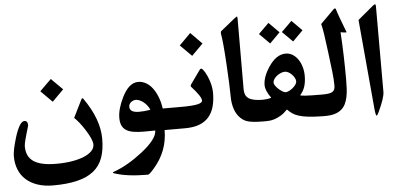

<svg xmlns="http://www.w3.org/2000/svg" viewBox="-60 -843 2608 1240"><g transform="rotate(-5 1244.0 -223.0)"><path d="M578.6 -3.9Q578.6 68.4 559.6 120.1Q540.5 171.9 499 204.6Q457.5 237.3 392.8 252.9Q328.1 268.6 236.3 268.6Q180.7 268.6 136.5 253.7Q92.3 238.8 62 211.7Q31.7 184.6 15.9 145.8Q0 106.9 0 59.1Q0 19.5 26.4 -66.4Q57.1 -162.1 87.4 -162.1Q109.4 -162.1 109.4 -132.3Q109.4 -130.9 106.9 -122.3Q104.5 -113.8 100.8 -101.3Q97.2 -88.9 92.8 -74Q88.4 -59.1 84.7 -44.9Q81.1 -30.8 78.6 -18.6Q76.2 -6.3 76.2 0.5Q76.2 34.2 87.4 58.6Q98.6 83 122.1 99.1Q145.5 115.2 182.4 123.3Q219.2 131.3 270 131.3Q324.7 131.3 370.1 123.8Q415.5 116.2 448.5 102.8Q481.4 89.4 500 70.3Q518.6 51.3 518.6 27.8Q518.6 -3.4 477.1 -68.8Q458 -98.6 440.9 -119.9Q423.8 -141.1 409.7 -153.8L467.3 -270.5Q470.2 -275.9 473.1 -275.9Q476.6 -275.9 480.5 -270.5Q578.6 -130.9 578.6 -3.9ZM355 -344.2 281.2 -270 207 -344.2 281.2 -417.5Z M984.9 -24.9Q984.9 113.3 891.1 219.2Q861.8 252.9 853 252.9Q717.8 252.9 636.2 225.1Q627.9 223.1 627.9 219.7Q627.9 217.8 635.3 214.8Q683.1 197.8 729.5 170.7Q775.9 143.6 824.2 106Q924.3 27.3 924.3 -27.3L852.1 -26.4Q810.5 -26.4 782 -31.5Q753.4 -36.6 735.1 -48.8Q716.8 -61 708.5 -80.6Q700.2 -100.1 700.2 -128.4Q700.2 -185.1 736.8 -259.8Q780.8 -349.6 841.3 -349.6Q868.2 -349.6 891.8 -336.2Q915.5 -322.8 934.1 -298.1Q952.6 -273.4 965.8 -239.5Q979 -205.6 984.9 -164.6H1112.3Q1116.2 -164.6 1118.9 -158.7Q1121.6 -152.8 1123.3 -143.1Q1125 -133.3 1126 -120.6Q1127 -107.9 1127 -95.2Q1127 -81.5 1126 -69.1Q1125 -56.6 1123.3 -46.6Q1121.6 -36.6 1118.9 -30.8Q1116.2 -24.9 1112.3 -24.9ZM904.8 -163.1Q898.4 -179.2 887.9 -192.4Q877.4 -205.6 865.2 -215.1Q853 -224.6 840.3 -230Q827.6 -235.4 815.4 -235.4Q807.6 -235.4 799.6 -232.2Q791.5 -229 784.9 -223.6Q778.3 -218.3 774.4 -210.7Q770.5 -203.1 770.5 -194.8Q770.5 -156.7 831.5 -156.7Q845.7 -156.7 863.8 -158.2Q881.8 -159.7 904.8 -163.1Z M1277.3 -560.5 1204.1 -486.8 1129.9 -560.5 1204.1 -634.8ZM1317.4 -237.3Q1317.4 -189 1306.9 -149.7Q1296.4 -110.4 1272.9 -82.5Q1249.5 -54.7 1211.4 -39.8Q1173.3 -24.9 1117.2 -24.9H1102.5Q1098.6 -24.9 1095.9 -30.8Q1093.3 -36.6 1091.6 -46.6Q1089.8 -56.6 1088.6 -69.1Q1087.4 -81.5 1087.4 -95.2Q1087.4 -107.9 1088.6 -120.6Q1089.8 -133.3 1091.6 -143.1Q1093.3 -152.8 1095.9 -158.7Q1098.6 -164.6 1102.5 -164.6H1107.4Q1144.5 -164.6 1170.2 -166.5Q1195.8 -168.5 1211.7 -172.1Q1227.5 -175.8 1234.9 -181.2Q1242.2 -186.5 1242.2 -193.8Q1242.2 -219.7 1181.2 -286.6Q1177.7 -290.5 1177.7 -294.9Q1177.7 -299.8 1181.2 -303.7L1244.6 -393.1Q1249 -399.4 1253.9 -399.4Q1259.3 -399.4 1265.9 -391.4Q1272.5 -383.3 1279.3 -371.8Q1286.1 -360.4 1292 -346.7Q1297.9 -333 1301.8 -321.8Q1317.4 -277.3 1317.4 -237.3Z M1624 -24.9Q1590.8 -24.9 1567.4 -27.1Q1543.9 -29.3 1527.6 -33.7Q1511.2 -38.1 1500 -44.9Q1488.8 -51.8 1479 -61Q1428.7 -109.4 1428.7 -207.5Q1428.7 -241.2 1426.5 -290.8Q1424.3 -340.3 1420.4 -409.2Q1411.6 -560.5 1402.3 -607.9Q1401.9 -610.8 1401.6 -613.3Q1401.4 -615.7 1401.4 -618.2Q1401.4 -626 1404.3 -628.9L1494.6 -702.1Q1511.7 -714.8 1513.2 -714.8L1514.2 -714.4Q1517.1 -713.9 1517.1 -699.2L1516.1 -241.2Q1516.1 -222.2 1522.2 -207.8Q1528.3 -193.4 1541.7 -183.8Q1555.2 -174.3 1578.1 -169.4Q1601.1 -164.6 1634.3 -164.6H1639.2Q1643.1 -164.6 1645.8 -158.7Q1648.4 -152.8 1650.1 -143.1Q1651.9 -133.3 1652.8 -120.6Q1653.8 -107.9 1653.8 -95.2Q1653.8 -81.5 1652.8 -69.1Q1651.9 -56.6 1650.1 -46.6Q1648.4 -36.6 1645.8 -30.8Q1643.1 -24.9 1639.2 -24.9Z M1928.2 -589.4 1861.8 -522.5 1794.4 -589.4 1861.8 -655.8ZM1779.3 -589.4 1712.9 -522.5 1646 -589.4 1712.9 -655.8ZM1858.9 -264.2Q1858.9 -274.9 1852.5 -286.9Q1846.2 -298.8 1836.2 -309.1Q1826.2 -319.3 1814.5 -325.9Q1802.7 -332.5 1791.5 -332.5Q1779.3 -332.5 1765.4 -326.9Q1751.5 -321.3 1739.7 -312.3Q1728 -303.2 1720.2 -291.7Q1712.4 -280.3 1712.4 -268.6Q1712.4 -259.8 1720.7 -248Q1729 -236.3 1740.5 -225.8Q1752 -215.3 1764.4 -207.8Q1776.9 -200.2 1785.6 -200.2Q1794.4 -200.2 1807.1 -206.3Q1819.8 -212.4 1831.3 -221.9Q1842.8 -231.4 1850.8 -242.7Q1858.9 -253.9 1858.9 -264.2ZM2005.9 -24.9Q1953.1 -25.9 1917 -30Q1880.9 -34.2 1856 -42Q1831.1 -49.8 1814.5 -61.5Q1797.9 -73.2 1783.2 -88.4Q1760.7 -64.5 1738.5 -51.5Q1716.3 -38.6 1697.3 -32.7Q1678.2 -26.9 1664.3 -25.9Q1650.4 -24.9 1644.5 -24.9H1629.9Q1626 -25.9 1623.3 -32.5Q1620.6 -39.1 1618.7 -49.1Q1616.7 -59.1 1615.7 -71.5Q1614.7 -84 1614.7 -96.7Q1614.7 -109.9 1615.7 -122.1Q1616.7 -134.3 1618.7 -143.8Q1620.6 -153.3 1623.3 -158.9Q1626 -164.6 1629.9 -164.6H1634.8Q1646.5 -164.6 1662.4 -166.7Q1678.2 -168.9 1689 -172.9Q1653.3 -221.7 1653.3 -257.3Q1653.3 -311 1695.8 -374.5Q1745.1 -448.7 1806.2 -448.7Q1830.6 -448.7 1850.8 -436.3Q1871.1 -423.8 1885.7 -402.8Q1900.4 -381.8 1908.7 -353.8Q1917 -325.7 1917 -293.9Q1917 -214.8 1876.5 -172.9Q1879.4 -170.9 1886.7 -169.4Q1894 -168 1909.7 -167Q1925.3 -166 1950.9 -165.3Q1976.6 -164.6 2015.6 -164.6H2020.5Q2024.4 -164.6 2027.3 -158.7Q2030.3 -152.8 2032.2 -143.1Q2034.2 -133.3 2034.9 -120.8Q2035.6 -108.4 2035.6 -95.2Q2035.6 -82 2034.9 -69.3Q2034.2 -56.6 2032.2 -46.6Q2030.3 -36.6 2027.3 -30.8Q2024.4 -24.9 2020.5 -24.9Z M2207 -562Q2208 -559.6 2209 -557.1Q2210 -554.7 2210.4 -552.7Q2210 -550.8 2204.1 -550.8Q2195.3 -550.8 2171.9 -555.2Q2176.8 -476.6 2179 -400.9Q2181.2 -325.2 2181.2 -248Q2181.2 -217.3 2179.7 -188.5Q2178.2 -159.7 2173.1 -135Q2168 -110.4 2158.2 -90.1Q2148.4 -69.8 2131.1 -55.2Q2113.8 -40.5 2087.9 -32.7Q2062 -24.9 2025.4 -24.9H2010.7Q2006.8 -24.9 2004.2 -30.8Q2001.5 -36.6 1999.8 -46.6Q1998 -56.6 1996.8 -69.1Q1995.6 -81.5 1995.6 -95.2Q1995.6 -107.9 1996.8 -120.6Q1998 -133.3 1999.8 -143.1Q2001.5 -152.8 2004.2 -158.7Q2006.8 -164.6 2010.7 -164.6H2015.6Q2042 -164.6 2058.8 -167Q2075.7 -169.4 2085.2 -175.3Q2094.7 -181.2 2098.6 -191.2Q2102.5 -201.2 2102.5 -216.8Q2102.5 -253.9 2096.4 -307.4Q2090.3 -360.8 2081.1 -432.6Q2072.3 -504.9 2065.2 -550.8Q2058.1 -596.7 2051.8 -619.1L2142.1 -709Q2146.5 -711.9 2148.4 -711.9Q2152.8 -711.9 2154.8 -706.1Q2161.6 -682.1 2175 -646.7Q2188.5 -611.3 2207 -562Z M2414.1 -147.9Q2414.1 -109.9 2372.6 -21.5Q2361.8 1.5 2357.4 1.5Q2350.6 1.5 2346.2 -49.3L2294.4 -624L2394.5 -707.5Q2403.8 -715.3 2408.7 -715.3Q2414.1 -715.3 2414.1 -704.1Z"/></g></svg>

Font: XB Kayhan
Style: Bold
Weight: 700
Designer: Behnam
Foundry: Irmug
Version: Version 7.300 2009